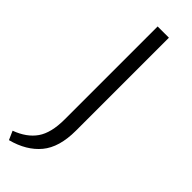

<svg xmlns="http://www.w3.org/2000/svg" viewBox="-289 -673 892 892"><g transform="rotate(45 157.0 -227.0)"><path d="M131 -658H205V-47Q205 62 156 121Q107 180 16 204L-3 161Q65 136 98 88.5Q131 41 131 -47Z"/></g></svg>

Font: LXGW Bright TC
Style: Regular
Weight: 400
Designer: Christian Thalmann (Catharsis Fonts)
Foundry: LXGW / Christian Thalmann (Catharsis Fonts) / Fontworks Inc.
Version: Version 5.501